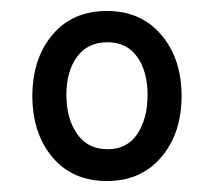

<svg xmlns="http://www.w3.org/2000/svg" viewBox="-20 -752 391 350"><path d="M175 -422Q112 -422 75.5 -465.5Q39 -509 39 -577Q39 -645 75.5 -688.5Q112 -732 175 -732Q237 -732 274 -688.5Q311 -645 311 -577Q311 -509 274 -465.5Q237 -422 175 -422ZM176 -480Q212 -480 230.5 -508Q249 -536 249 -579Q249 -622 230 -648.5Q211 -675 176 -675Q140 -675 120.5 -648.5Q101 -622 101 -579Q101 -536 120.5 -508Q140 -480 176 -480Z"/></svg>

Font: Noto Serif Tamil Condensed ExtraBold
Style: Italic
Weight: 800
Width: 3
Italic angle: -12°
Designer: Indian Type Foundry, Tom Grace, and the Monotype Design Team
Foundry: Monotype Imaging Inc.
Version: Version 2.003; ttfautohint (v1.8.4.7-5d5b)